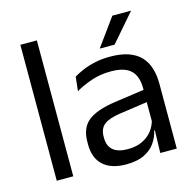

<svg xmlns="http://www.w3.org/2000/svg" viewBox="-102 -788 916 904"><g transform="rotate(-15 356.0 -336.0)"><path d="M68.5 0V-662.5H149V0Z M573 0 576.5 -118.5 573.5 -131V-286.5L574 -315Q574 -374.5 543.8 -403Q513.5 -431.5 448 -431.5Q395.5 -431.5 351.8 -416.5Q308 -401.5 274 -381.5L281.5 -450.5Q300.5 -462 326.8 -473.2Q353 -484.5 386.8 -492Q420.5 -499.5 461 -499.5Q513.5 -499.5 550.2 -486.8Q587 -474 609.8 -450Q632.5 -426 643 -392Q653.5 -358 653.5 -316V0ZM405 10.5Q332.5 10.5 293.8 -24.8Q255 -60 255 -125.5V-140Q255 -207.5 296.8 -240.8Q338.5 -274 429.5 -287L584 -309L588.5 -250L439.5 -228.5Q383.5 -220.5 359.5 -201.2Q335.5 -182 335.5 -144.5V-136.5Q335.5 -98 359.2 -77.5Q383 -57 430.5 -57Q472.5 -57 502.5 -71.5Q532.5 -86 551 -110.5Q569.5 -135 576 -165L588.5 -110H573Q566 -78 546.8 -50.5Q527.5 -23 493 -6.2Q458.5 10.5 405 10.5ZM522.5 -683H612.5V-681.5L497.5 -548.5H425.5V-549.5Z"/></g></svg>

Font: Anek Odia
Style: Regular
Weight: 400
Designer: Yesha Goshar & Mahesh Sahu (Odia), Yesha Goshar (Latin)
Foundry: Ek Type
Version: Version 1.003